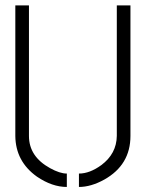

<svg xmlns="http://www.w3.org/2000/svg" viewBox="-20 -704 553 728"><path d="M38.1 -188.5V-683.6H89.8V-188.5Q89.8 -110.4 169.9 -66.4Q207 -45.9 233.4 -45.9V4.9Q177.7 4.9 120.1 -34.2Q39.1 -91.8 38.1 -188.5ZM279.3 4.9V-45.9Q320.3 -45.9 364.3 -78.1Q421.9 -121.1 422.9 -188.5V-683.6H474.6V-188.5Q474.6 -79.1 376 -23.4Q325.2 4.9 279.3 4.9Z"/></svg>

Font: Post No Bills Colombo
Style: Regular
Weight: 400
Designer: Kosala Senevirathne, Siva Puranthara, Lasantha Premarathna, Tharique Azeez
Foundry: Mooniak
Version: Version 1.220 ; ttfautohint (v1.6)